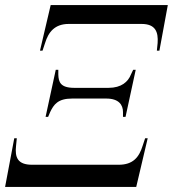

<svg xmlns="http://www.w3.org/2000/svg" viewBox="-39 -734 679 754"><path d="M118 -535H128L138 -565C151 -608 176 -640 231 -640H517C572 -640 583 -608 580 -565L577 -535H587L620 -714H160ZM140 -275H150L158 -294C172 -323 188 -347 244 -347H378C428 -347 444 -322 444 -294V-275H454L494 -460H484L475 -441C464 -413 438 -389 387 -389H253C198 -389 191 -412 190 -441V-460H180ZM-19 0H496L541 -191H531L521 -161C507 -116 483 -87 427 -87H87C30 -87 19 -116 24 -161L27 -191H17Z"/></svg>

Font: Noto Serif Display SemiCondensed
Style: Italic
Weight: 400
Width: 4
Italic angle: -12°
Designer: Monotype Design Team
Foundry: Monotype Imaging Inc.
Version: Version 2.009